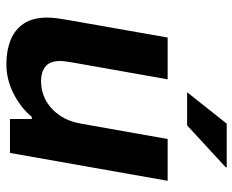

<svg xmlns="http://www.w3.org/2000/svg" viewBox="-88 -676 776 641"><g transform="rotate(90 300.5 -355.0)"><path d="M193.2 12.2Q148.3 12.2 113.1 -2Q77.9 -16.3 58.1 -46.2Q38.2 -76.2 38.2 -124.3Q38.2 -141.4 40.9 -159.6Q43.6 -177.8 47.1 -198.3L104.8 -526.2H244.3L188.3 -209.8Q186.5 -197.7 184.9 -187.4Q183.2 -177 183.2 -167.3Q183.2 -132.9 201.5 -118.2Q219.8 -103.5 250.9 -103.5Q284.7 -103.5 314.1 -119.3Q343.5 -135.1 364.5 -165.4Q385.4 -195.8 392.5 -238.1L443.6 -526.2H583.1L490.1 0.2H376.7V-72.7H369.7Q339.7 -36.1 292.5 -12Q245.4 12.2 193.2 12.2ZM287.4 -591.2 392.3 -723.4H537.9L538.1 -720.2L398.2 -591.2Z"/></g></svg>

Font: Archivo Variable SemiBold
Style: Italic
Weight: 600
Italic angle: -10°
Designer: Hector Gatti
Foundry: Omnibus-Type
Version: Version 2.001